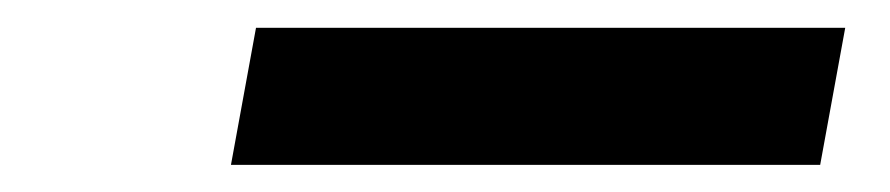

<svg xmlns="http://www.w3.org/2000/svg" viewBox="-20 -760 640 138"><path d="M164 -740H587.5L569.5 -641.5H146Z"/></svg>

Font: JuliaMono ExtraBold
Style: Italic
Weight: 800
Italic angle: -9°
Monospace: yes
Designer: cormullion
Foundry: corm
Version: Version 0.057; ttfautohint (v1.8.4)